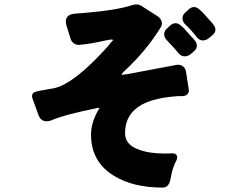

<svg xmlns="http://www.w3.org/2000/svg" viewBox="-20 -813 1040 869"><path d="M727 -118 761 -119Q769 -119 774 -116Q782 -111 782 -101Q782 -95 778 -86Q761 -56 752 -5Q746 36 716 36Q584 36 498 -16Q392 -79 392 -204Q392 -258 425 -315Q429 -321 431 -325Q426 -325 420 -324Q271 -294 209 -267Q200 -264 191 -264Q166 -264 155 -290L127 -367Q125 -373 125 -378Q125 -394 145 -399Q146 -400 226 -414Q317 -435 467 -602Q475 -611 485 -624Q494 -632 491 -633Q489 -634 485 -634Q478 -634 468 -632Q389 -614 340 -610Q337 -610 334 -610Q324 -610 314 -617Q304 -624 300 -636L280 -700Q278 -709 278 -718Q278 -727 284 -736Q294 -749 317 -751Q335 -752 368 -755Q511 -767 582 -791Q590 -793 599.5 -793Q609 -793 619 -787L694 -739Q707 -730 711 -717Q713 -712 713 -707Q713 -698 707 -689Q646 -588 546 -494Q535 -484 532.5 -480Q530 -476 529 -475Q532 -475 537 -475Q542 -475 554 -477L777 -519Q782 -520 786 -520Q798 -520 806 -514Q819 -506 822 -488L834 -410Q835 -407 835 -404Q835 -391 825 -384Q819 -379 808 -378H787Q681 -371 623 -340Q546 -298 546 -210Q546 -158 608 -136Q655 -118 727 -118ZM820 -701Q806 -714 806 -730.5Q806 -747 822 -759L837 -773Q847 -781 858 -781Q869 -781 878 -774Q892 -761 897 -757L933 -717Q937 -712 941 -708L948 -699Q955 -689 955 -678Q955 -666 943 -655L926 -641Q913 -630 898 -630Q881 -630 868 -648Q846 -677 820 -701ZM864 -627Q871 -617 871 -605Q871 -593 859 -582L843 -568Q831 -558 815.5 -558Q800 -558 788 -572Q779 -583 773 -590Q767 -597 760.5 -604Q754 -611 748 -617Q742 -623 737 -629Q723 -642 723 -658.5Q723 -675 739 -687L753 -700Q764 -708 774.5 -708Q785 -708 794 -701Q809 -689 813 -684L849 -644Q854 -640 857 -635.5Q860 -631 864 -627Z"/></svg>

Font: Tsunagi Gothic Black
Style: Regular
Weight: 900
Designer: Yoshimichi Ohira
Foundry: Positype
Version: Version 1.001